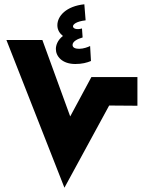

<svg xmlns="http://www.w3.org/2000/svg" viewBox="-20 -877 682 897"><path d="M401 -662C391 -657 370 -649 350 -649C334 -649 319 -653 319 -667C319 -683 341 -695 366 -702L363 -744C339 -737 321 -743 321 -754C321 -763 336 -777 380 -782L374 -857C289 -848 248 -802 248 -759C248 -736 260 -720 274 -709C248 -689 241 -664 241 -648C241 -614 270 -578 332 -578C363 -578 386 -584 405 -592ZM281 0 490 -384 622 -383V-517H407L308 -333L178 -690H10Z"/></svg>

Font: Noto Sans Arabic UI Bk
Style: Regular
Weight: 900
Designer: Monotype Design Team, Nadine Chahine and Nizar Qandah
Foundry: Monotype Imaging Inc.
Version: Version 2.010